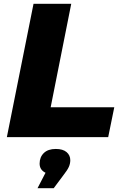

<svg xmlns="http://www.w3.org/2000/svg" viewBox="-20 -720 650 1008"><path d="M156 -700H354L246 -157H580L548 0H16ZM349 121Q349 139 341.5 156Q334 173 312 201L262 268H177L219 187Q188 172 188 139Q188 105 210 83.5Q232 62 273 62Q310 62 329.5 78.5Q349 95 349 121Z"/></svg>

Font: Montserrat Alternates ExtraBold
Style: Italic
Weight: 800
Italic angle: -11.3°
Designer: Julieta Ulanovsky
Foundry: Julieta Ulanovsky
Version: Version 7.200